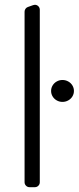

<svg xmlns="http://www.w3.org/2000/svg" viewBox="-20 -777 327 797"><path d="M82 -20.6V-728.3Q82 -735.1 85.8 -740.4Q89.5 -745.7 95.5 -747.9L117.5 -755.7Q122.5 -757.1 124.6 -757.1Q133.2 -757.1 139.2 -751.1Q145.2 -745 145.2 -736.2V-20.6Q145.2 -12.1 139.2 -6Q133.2 0 124.6 0H102.6Q94.1 0 88.1 -6Q82 -12.1 82 -20.6ZM239.3 -445Q252.1 -445 263.1 -438.9Q274.1 -432.9 280.5 -422.4Q286.9 -411.9 286.9 -399.5Q286.9 -387.1 280.5 -376.6Q274.1 -366.1 263.1 -360.1Q252.1 -354 239.3 -354Q226.6 -354 215.7 -360.1Q204.9 -366.1 198.5 -376.6Q192.1 -387.1 192.1 -399.5Q192.1 -411.9 198.5 -422.4Q204.9 -432.9 215.7 -438.9Q226.6 -445 239.3 -445Z"/></svg>

Font: DeltaSans Light
Style: Regular
Weight: 300
Designer: Rasmus Andersson
Foundry: rsms
Version: Version 3.012